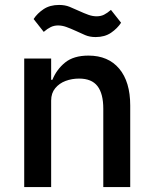

<svg xmlns="http://www.w3.org/2000/svg" viewBox="-20 -757 620 777"><path d="M187 0H78V-520H187V-434H192Q209 -476 243.5 -504Q278 -532 338 -532Q418 -532 462.5 -479Q507 -426 507 -330V0H398V-317Q398 -378 374.5 -408.5Q351 -439 300 -439Q271 -439 245.5 -429.5Q220 -420 203.5 -400Q187 -380 187 -350ZM367 -607Q343 -607 324.5 -615Q306 -623 289 -631Q265 -642 248 -648Q231 -654 215 -654Q199 -654 185.5 -647.5Q172 -641 157 -628L116 -680Q131 -703 156.5 -720Q182 -737 219 -737Q243 -737 261.5 -729.5Q280 -722 297 -714Q321 -703 338 -697Q355 -691 371 -691Q388 -691 401 -697.5Q414 -704 429 -717L470 -665Q455 -642 429.5 -624.5Q404 -607 367 -607Z"/></svg>

Font: IBM Plex Sans Medium
Style: Regular
Weight: 500
Designer: Mike Abbink, Paul van der Laan, Pieter van Rosmalen
Foundry: Bold Monday
Version: Version 3.201